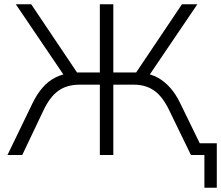

<svg xmlns="http://www.w3.org/2000/svg" viewBox="-20 -725 1034 898"><path d="M936 153V0H892V-55H994V153ZM15 0 132 -242Q153 -285 179 -315Q205 -345 238 -362Q271 -379 309 -383L287 -361L54 -705H126L351 -370L329 -386H447V-705H510V-386H629L606 -370L831 -705H903L670 -361L648 -383Q687 -379 718.5 -361.5Q750 -344 776.5 -314Q803 -284 823 -242L941 0H873L772 -208Q741 -273 701.5 -301Q662 -329 605 -329H510V0H447V-329H352Q293 -329 253 -300.5Q213 -272 183 -208L84 0Z"/></svg>

Font: Nunito Sans 11pt Light
Style: Regular
Weight: 300
Version: Version 3.101;gftools[0.9.27]